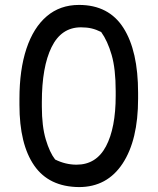

<svg xmlns="http://www.w3.org/2000/svg" viewBox="-20 -740 640 780"><path d="M301 -720Q422 -720 481.5 -626.5Q541 -533 541 -363V-339Q541 -171 478 -75.5Q415 20 301 20Q179 19 119 -67.5Q59 -154 59 -314V-338Q59 -457 87.5 -542.5Q116 -628 170 -674Q224 -720 301 -720ZM150 -307Q150 -227 166 -173.5Q182 -120 204 -92Q246 -71 291 -71Q371 -71 410.5 -145.5Q450 -220 450 -351V-370Q450 -460 433.5 -517Q417 -574 391 -610Q371 -620 352 -624.5Q333 -629 309 -629Q229 -629 189.5 -548.5Q150 -468 150 -325Z"/></svg>

Font: Recursive Mn Csl St
Style: Regular
Weight: 400
Monospace: yes
Version: Version 1.079;hotconv 1.0.112;makeotfexe 2.5.65598; ttfautoh